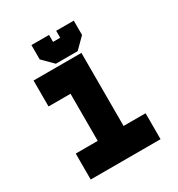

<svg xmlns="http://www.w3.org/2000/svg" viewBox="-166 -799 841 907"><g transform="rotate(-30 255.0 -345.0)"><path d="M64.5 0V-141.5H184.5V-398.5H64.5V-540H325.5V-141.5H445.5V0ZM195.5 -556 139.5 -612V-690H235.5V-652H274.5V-690H370.5V-612L314.5 -556Z"/></g></svg>

Font: Tourney Expanded Black
Style: Regular
Weight: 900
Width: 7
Designer: Tyler Finck
Foundry: Etcetera Type Co
Version: Version 1.010; ttfautohint (v1.8.3)